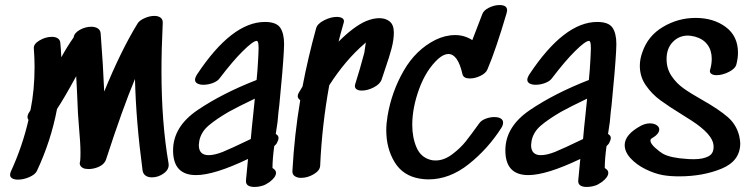

<svg xmlns="http://www.w3.org/2000/svg" viewBox="-20 -744 2968 761"><path d="M620 -464Q620 -258 648 -97Q652 -74 630 -57.5Q608 -41 582 -41Q567 -41 557 -48Q547 -55 545 -69Q519 -263 515 -431Q467 -317 400 -111Q399 -107 394 -100Q385 -88 367 -81Q349 -74 331 -74Q317 -74 309 -78Q296 -85 296 -97Q296 -100 298 -108Q299 -119 299 -140Q299 -175 293 -241L289 -295Q285 -393 282 -442Q234 -354 206 -312Q182 -185 126 -66Q119 -52 96 -42Q73 -32 51 -32Q37 -32 28.5 -37Q20 -42 20 -51Q20 -57 23 -64Q69 -164 93 -269Q89 -273 89 -280Q89 -290 97 -301L101 -308Q117 -388 117 -478Q117 -516 114 -553Q113 -570 137 -584Q161 -598 186 -598Q200 -598 209 -592Q218 -586 219 -575Q221 -557 223 -517Q246 -559 272 -596Q274 -613 296 -625.5Q318 -638 342 -638Q357 -638 367.5 -631.5Q378 -625 379 -611Q389 -482 393 -381Q460 -545 526 -652Q533 -663 553 -672Q573 -681 592 -681Q607 -681 616.5 -674Q626 -667 625 -652Q620 -547 620 -464Z M768 -169Q768 -129 807 -129Q830 -129 863 -142Q893 -154 974 -193Q976 -218 978.5 -241.5Q981 -265 983 -284L990 -353Q921 -320 887 -301Q837 -272 807 -246.5Q777 -221 770 -186Q768 -174 768 -169ZM1106 -569 1105 -541Q1101 -468 1087 -327Q1084 -307 1080 -260Q1076 -231 1073 -213Q1084 -207 1084 -197Q1084 -190 1077 -176L1073 -171L1067 -165Q1060 -114 1060 -78Q1074 -70 1074 -59Q1074 -42 1049 -23Q1042 -18 1033 -13Q1026 -9 1013.5 -6Q1001 -3 989 -3Q952 -3 955 -30L963 -114Q829 -50 757 -50Q666 -50 666 -148Q666 -242 763.5 -308Q861 -374 997 -427Q1001 -466 1003 -506Q1003 -514 1004 -526Q1005 -538 1005 -553Q1005 -572 1002 -578L999 -582H998Q983 -582 942 -541Q905 -505 850 -433Q842 -422 823.5 -415Q805 -408 786 -408Q772 -408 762.5 -413Q753 -418 753 -428Q753 -436 761 -449Q899 -657 1030 -657Q1075 -657 1090.5 -634.5Q1106 -612 1106 -569Z M1483 -672Q1509 -672 1525 -658.5Q1541 -645 1541 -615Q1541 -586 1532 -552Q1523 -518 1507 -472L1493 -430Q1487 -411 1462 -398Q1437 -385 1414 -385Q1399 -385 1391.5 -391.5Q1384 -398 1388 -411Q1406 -467 1424 -535Q1428 -566 1430 -576L1426 -572Q1349 -506 1285 -406Q1256 -247 1249 -87Q1248 -68 1223.5 -53.5Q1199 -39 1173 -39Q1158 -39 1148 -46Q1138 -53 1139 -67Q1147 -211 1170 -347Q1160 -354 1160 -363Q1160 -369 1164 -376L1179 -401Q1201 -516 1233 -632Q1238 -650 1264.5 -663.5Q1291 -677 1315 -677Q1330 -677 1338 -671Q1346 -665 1342 -653Q1326 -597 1322 -579Q1382 -639 1430 -660Q1459 -672 1483 -672Z M1960 -724Q1990 -724 1990 -703Q1990 -700 1988 -692Q1945 -546 1912 -469Q1906 -454 1884.5 -443.5Q1863 -433 1842 -433Q1817 -433 1813 -450Q1795 -530 1757 -530Q1739 -530 1717 -511Q1669 -467 1641.5 -392Q1614 -317 1614 -249Q1614 -199 1631 -159.5Q1648 -120 1688 -110Q1694 -108 1707 -108Q1740 -108 1772.5 -132.5Q1805 -157 1826 -183.5Q1847 -210 1880 -256Q1888 -267 1905 -273.5Q1922 -280 1939 -280Q1955 -280 1964.5 -274.5Q1974 -269 1974 -258Q1974 -248 1967 -237Q1914 -154 1838 -93.5Q1762 -33 1678 -33Q1661 -33 1644 -36Q1577 -47 1544 -101.5Q1511 -156 1511 -228Q1511 -254 1516 -284Q1532 -380 1580 -463.5Q1628 -547 1706 -586Q1745 -605 1784 -605Q1821 -605 1852 -585L1892 -689Q1897 -703 1918 -713.5Q1939 -724 1960 -724Z M2085 -169Q2085 -129 2124 -129Q2147 -129 2180 -142Q2210 -154 2291 -193Q2293 -218 2295.5 -241.5Q2298 -265 2300 -284L2307 -353Q2238 -320 2204 -301Q2154 -272 2124 -246.5Q2094 -221 2087 -186Q2085 -174 2085 -169ZM2423 -569 2422 -541Q2418 -468 2404 -327Q2401 -307 2397 -260Q2393 -231 2390 -213Q2401 -207 2401 -197Q2401 -190 2394 -176L2390 -171L2384 -165Q2377 -114 2377 -78Q2391 -70 2391 -59Q2391 -42 2366 -23Q2359 -18 2350 -13Q2343 -9 2330.5 -6Q2318 -3 2306 -3Q2269 -3 2272 -30L2280 -114Q2146 -50 2074 -50Q1983 -50 1983 -148Q1983 -242 2080.5 -308Q2178 -374 2314 -427Q2318 -466 2320 -506Q2320 -514 2321 -526Q2322 -538 2322 -553Q2322 -572 2319 -578L2316 -582H2315Q2300 -582 2259 -541Q2222 -505 2167 -433Q2159 -422 2140.5 -415Q2122 -408 2103 -408Q2089 -408 2079.5 -413Q2070 -418 2070 -428Q2070 -436 2078 -449Q2216 -657 2347 -657Q2392 -657 2407.5 -634.5Q2423 -612 2423 -569Z M2765 -347Q2830 -310 2864.5 -280Q2899 -250 2910 -205Q2914 -185 2914 -176Q2914 -106 2840 -75.5Q2766 -45 2672 -45Q2635 -45 2607 -50Q2574 -56 2538.5 -73.5Q2503 -91 2479.5 -116.5Q2456 -142 2456 -169Q2456 -211 2521 -246Q2539 -255 2556 -255Q2572 -255 2582.5 -248Q2593 -241 2593 -231Q2593 -213 2564 -196Q2558 -193 2558 -187Q2558 -175 2577 -158Q2596 -141 2607 -135Q2637 -118 2703 -114Q2711 -113 2731 -113Q2767 -113 2789 -125Q2811 -137 2808 -169Q2804 -212 2721 -266L2683 -290Q2631 -322 2597.5 -346.5Q2564 -371 2540 -405.5Q2516 -440 2516 -483Q2516 -510 2526 -537Q2548 -602 2608 -637.5Q2668 -673 2737 -673Q2808 -673 2856.5 -637Q2905 -601 2905 -535Q2905 -514 2899 -490Q2895 -472 2869 -459Q2843 -446 2820 -446Q2806 -446 2798.5 -452Q2791 -458 2795 -469Q2801 -490 2801 -511Q2801 -544 2784 -567Q2767 -590 2734 -599Q2716 -603 2707 -603Q2671 -603 2646.5 -577.5Q2622 -552 2622 -510Q2622 -472 2641.5 -443Q2661 -414 2689 -394Q2717 -374 2765 -347Z"/></svg>

Font: Sedgwick Ave
Style: Regular
Weight: 400
Designer: Kevin Burke, Pedro Vergani
Foundry: Google, Inc.
Version: Version 1.000